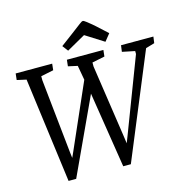

<svg xmlns="http://www.w3.org/2000/svg" viewBox="-120 -949 1050 1072"><g transform="rotate(-15 405.5 -413.0)"><path d="M145 8 65 -599 11 -611 15 -648H226L222 -611L149 -596V-573L194 -144L198 -111L200 -115L213 -144L376 -515L361 -599L307 -611L311 -648H522L518 -611L445 -596V-573L507 -154L513 -111L515 -116L529 -152L692 -579V-596L619 -611L624 -648H811L806 -611L755 -596L505 8H461L392 -430L189 8ZM306 -728 377 -781Q419 -812 432.5 -823Q446 -834 453 -834Q458 -834 471.5 -823.5Q485 -813 499 -801.5Q513 -790 518 -785L578 -730L545 -689L439 -756L331 -695Z"/></g></svg>

Font: Faustina VF Beta
Style: Italic
Weight: 400
Italic angle: -8°
Designer: Alfonso Garcia
Foundry: Omnibus-Type
Version: Version 1.006